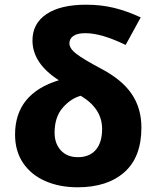

<svg xmlns="http://www.w3.org/2000/svg" viewBox="-20 -786 665 816"><path d="M578 -712 514 -595Q411 -645 343 -645Q308 -645 291.5 -633Q275 -621 275 -602Q275 -580 304 -557.5Q333 -535 408 -495Q498 -448 539.5 -387Q581 -326 581 -244Q581 -118 508.5 -54Q436 10 310 10Q233 10 172.5 -16.5Q112 -43 78 -93.5Q44 -144 44 -214Q44 -388 230 -445Q118 -517 118 -614Q118 -686 177.5 -726Q237 -766 346 -766Q410 -766 465 -752.5Q520 -739 578 -712ZM212 -222Q212 -176 238.5 -147Q265 -118 311 -118Q360 -118 387 -149Q414 -180 414 -238Q414 -325 323 -379Q280 -367 246 -327.5Q212 -288 212 -222Z"/></svg>

Font: Noto Sans UI ExtraBold
Style: Regular
Weight: 800
Designer: Monotype Design Team
Foundry: Monotype Imaging Inc.
Version: Version 1.001